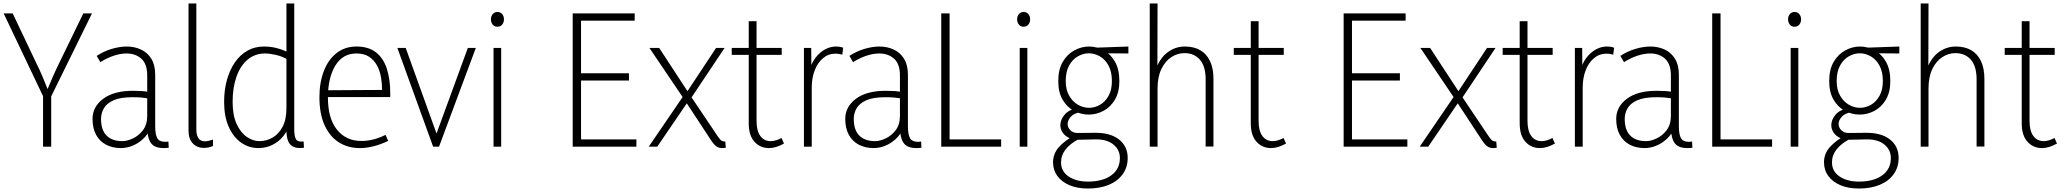

<svg xmlns="http://www.w3.org/2000/svg" viewBox="-20 -845 11887 1106"><path d="M228 0V-291L1 -768H53L185 -490Q208 -444 225.5 -402.5Q243 -361 259 -320H249Q267 -364 284.5 -403.5Q302 -443 324 -488L460 -768H510L275 -290V0Z M828 -115 849 -109Q832 -70 803.5 -44Q775 -18 742 -5Q709 8 677 8Q628 8 591 -11.5Q554 -31 533.5 -68.5Q513 -106 513 -160Q513 -230 574.5 -276Q636 -322 746 -322Q775 -322 797.5 -320.5Q820 -319 843 -314V-277Q818 -281 795.5 -283Q773 -285 744 -285Q674 -285 634.5 -267.5Q595 -250 578.5 -221.5Q562 -193 562 -160Q562 -96 594 -64Q626 -32 685 -32Q712 -32 745.5 -47.5Q779 -63 803.5 -95Q828 -127 828 -178V-411Q828 -476 794.5 -506.5Q761 -537 709 -537Q674 -537 635 -524Q596 -511 558 -487L537 -523Q578 -550 624 -563.5Q670 -577 710 -577Q755 -577 792.5 -559.5Q830 -542 852 -506Q874 -470 874 -414V-117Q874 -72 885.5 -50Q897 -28 932 -28Q937 -28 941 -28.5Q945 -29 950 -30L952 6Q945 7 937.5 7.5Q930 8 923 8Q869 8 848.5 -22.5Q828 -53 828 -115Z M1066 -93V-825H1111V-99Q1111 -66 1123.5 -48.5Q1136 -31 1160 -31Q1170 -31 1181 -33.5Q1192 -36 1207 -41V-4Q1195 1 1182 4Q1169 7 1154 7Q1116 7 1091 -18.5Q1066 -44 1066 -93Z M1675 -825V-101Q1675 -58 1685.5 -42Q1696 -26 1729 -30L1731 6Q1694 11 1671.5 1Q1649 -9 1639.5 -33Q1630 -57 1630 -96V-146H1655Q1630 -67 1580 -29.5Q1530 8 1468 8Q1414 8 1369 -23.5Q1324 -55 1297.5 -114.5Q1271 -174 1271 -258Q1271 -327 1287.5 -385.5Q1304 -444 1334 -487Q1364 -530 1406 -553.5Q1448 -577 1500 -577Q1550 -577 1593 -562.5Q1636 -548 1666 -530L1632 -505Q1603 -521 1568 -529Q1533 -537 1507 -537Q1449 -537 1407 -502Q1365 -467 1342.5 -404Q1320 -341 1320 -258Q1320 -181 1343 -131Q1366 -81 1401.5 -56.5Q1437 -32 1475 -32Q1514 -32 1549.5 -52Q1585 -72 1607.5 -114Q1630 -156 1630 -223V-825Z M2053 8Q1983 8 1930.5 -26Q1878 -60 1849 -125.5Q1820 -191 1820 -285Q1820 -370 1845.5 -436Q1871 -502 1919 -539.5Q1967 -577 2033 -577Q2104 -577 2147 -542.5Q2190 -508 2209 -447Q2228 -386 2228 -308V-286H1846V-325L2181 -327Q2181 -364 2174.5 -401Q2168 -438 2151 -469Q2134 -500 2105.5 -518.5Q2077 -537 2033 -537Q1954 -537 1911.5 -467Q1869 -397 1869 -283Q1869 -162 1921.5 -97.5Q1974 -33 2061 -33Q2096 -33 2130 -41.5Q2164 -50 2201 -68L2216 -33Q2173 -13 2132 -2.5Q2091 8 2053 8Z M2675 -569H2721L2509 0H2475L2269 -569H2317L2501 -58H2488Z M2823 0V-569H2867V0ZM2845 -691Q2828 -691 2818 -703.5Q2808 -716 2808 -734Q2808 -751 2818 -763.5Q2828 -776 2845 -776Q2863 -776 2873 -763.5Q2883 -751 2883 -734Q2883 -716 2873 -703.5Q2863 -691 2845 -691Z M3312 -42H3646V0H3279V-768H3636V-726H3312L3327 -740V-411L3312 -423H3603V-381H3312L3327 -394V-28Z M4161 6Q4155 7 4149.5 7.5Q4144 8 4139 8Q4121 8 4106.5 -2Q4092 -12 4074 -40L3921 -273L3721 -569H3777L3953 -300L4115 -59Q4128 -40 4136 -35Q4144 -30 4154 -30Q4155 -30 4156 -30Q4157 -30 4158 -30ZM3717 0 3919 -296 3931 -306 4105 -569H4154L3957 -274L3946 -264L3766 0Z M4410 8Q4359 8 4326 -28.5Q4293 -65 4293 -135V-723H4338V-149Q4338 -91 4360 -61.5Q4382 -32 4419 -32Q4434 -32 4449 -36.5Q4464 -41 4482 -50L4496 -18Q4472 -5 4451 1.5Q4430 8 4410 8ZM4195 -529V-569H4483V-529Z M4611 0V-569H4653L4654 -423H4639Q4654 -494 4698.5 -535.5Q4743 -577 4797 -577Q4807 -577 4817 -575.5Q4827 -574 4837 -570L4832 -530Q4811 -536 4793 -536Q4752 -536 4721 -510Q4690 -484 4673 -440Q4656 -396 4656 -340V0Z M5164 -115 5185 -109Q5168 -70 5139.5 -44Q5111 -18 5078 -5Q5045 8 5013 8Q4964 8 4927 -11.5Q4890 -31 4869.5 -68.5Q4849 -106 4849 -160Q4849 -230 4910.5 -276Q4972 -322 5082 -322Q5111 -322 5133.5 -320.5Q5156 -319 5179 -314V-277Q5154 -281 5131.5 -283Q5109 -285 5080 -285Q5010 -285 4970.5 -267.5Q4931 -250 4914.5 -221.5Q4898 -193 4898 -160Q4898 -96 4930 -64Q4962 -32 5021 -32Q5048 -32 5081.5 -47.5Q5115 -63 5139.5 -95Q5164 -127 5164 -178V-411Q5164 -476 5130.5 -506.5Q5097 -537 5045 -537Q5010 -537 4971 -524Q4932 -511 4894 -487L4873 -523Q4914 -550 4960 -563.5Q5006 -577 5046 -577Q5091 -577 5128.5 -559.5Q5166 -542 5188 -506Q5210 -470 5210 -414V-117Q5210 -72 5221.5 -50Q5233 -28 5268 -28Q5273 -28 5277 -28.5Q5281 -29 5286 -30L5288 6Q5281 7 5273.5 7.5Q5266 8 5259 8Q5205 8 5184.5 -22.5Q5164 -53 5164 -115Z M5435 -42H5747V0H5402V-768H5450V-28Z M5854 0V-569H5898V0ZM5876 -691Q5859 -691 5849 -703.5Q5839 -716 5839 -734Q5839 -751 5849 -763.5Q5859 -776 5876 -776Q5894 -776 5904 -763.5Q5914 -751 5914 -734Q5914 -716 5904 -703.5Q5894 -691 5876 -691Z M6385 -378Q6385 -432 6365.5 -467.5Q6346 -503 6315.5 -520.5Q6285 -538 6252 -538Q6220 -538 6189 -520.5Q6158 -503 6138.5 -467.5Q6119 -432 6119 -378Q6119 -328 6139 -293.5Q6159 -259 6189.5 -241.5Q6220 -224 6253 -224Q6286 -224 6316 -241Q6346 -258 6365.5 -292.5Q6385 -327 6385 -378ZM6428 -378Q6428 -314 6402.5 -271Q6377 -228 6336.5 -206.5Q6296 -185 6252 -185Q6207 -185 6167 -206Q6127 -227 6101.5 -270Q6076 -313 6076 -378Q6076 -445 6102 -489Q6128 -533 6169 -555Q6210 -577 6253 -577Q6298 -577 6338 -555Q6378 -533 6403 -489Q6428 -445 6428 -378ZM6480 -577V-537L6343 -538L6252 -569ZM6174 -68 6194 -44Q6145 -18 6118.5 15.5Q6092 49 6092 90Q6092 142 6135.5 171.5Q6179 201 6247 201Q6332 201 6381.5 165Q6431 129 6431 65Q6431 17 6392.5 -13.5Q6354 -44 6287 -42L6197 -40Q6162 -39 6137.5 -51Q6113 -63 6100.5 -82.5Q6088 -102 6088 -124Q6088 -154 6111 -182.5Q6134 -211 6181 -222L6199 -198Q6164 -191 6147 -171Q6130 -151 6130 -131Q6130 -111 6145.5 -95Q6161 -79 6187 -79L6287 -80Q6376 -81 6426 -41.5Q6476 -2 6476 65Q6476 118 6447.5 158Q6419 198 6367.5 219.5Q6316 241 6247 241Q6186 241 6141 222Q6096 203 6071 169Q6046 135 6046 90Q6046 40 6080 2Q6114 -36 6174 -68Z M6925 -1V-388Q6925 -463 6892 -501Q6859 -539 6803 -539Q6763 -539 6727.5 -516Q6692 -493 6670 -447.5Q6648 -402 6648 -335V0H6603V-825H6648L6647 -423H6631Q6653 -501 6700 -539Q6747 -577 6805 -577Q6858 -577 6894.5 -555.5Q6931 -534 6950.5 -492.5Q6970 -451 6970 -391V-1Z M7302 8Q7251 8 7218 -28.5Q7185 -65 7185 -135V-723H7230V-149Q7230 -91 7252 -61.5Q7274 -32 7311 -32Q7326 -32 7341 -36.5Q7356 -41 7374 -50L7388 -18Q7364 -5 7343 1.5Q7322 8 7302 8ZM7087 -529V-569H7375V-529Z M7753 -42H8087V0H7720V-768H8077V-726H7753L7768 -740V-411L7753 -423H8044V-381H7753L7768 -394V-28Z M8602 6Q8596 7 8590.5 7.5Q8585 8 8580 8Q8562 8 8547.5 -2Q8533 -12 8515 -40L8362 -273L8162 -569H8218L8394 -300L8556 -59Q8569 -40 8577 -35Q8585 -30 8595 -30Q8596 -30 8597 -30Q8598 -30 8599 -30ZM8158 0 8360 -296 8372 -306 8546 -569H8595L8398 -274L8387 -264L8207 0Z M8851 8Q8800 8 8767 -28.5Q8734 -65 8734 -135V-723H8779V-149Q8779 -91 8801 -61.5Q8823 -32 8860 -32Q8875 -32 8890 -36.5Q8905 -41 8923 -50L8937 -18Q8913 -5 8892 1.5Q8871 8 8851 8ZM8636 -529V-569H8924V-529Z M9052 0V-569H9094L9095 -423H9080Q9095 -494 9139.5 -535.5Q9184 -577 9238 -577Q9248 -577 9258 -575.5Q9268 -574 9278 -570L9273 -530Q9252 -536 9234 -536Q9193 -536 9162 -510Q9131 -484 9114 -440Q9097 -396 9097 -340V0Z M9605 -115 9626 -109Q9609 -70 9580.5 -44Q9552 -18 9519 -5Q9486 8 9454 8Q9405 8 9368 -11.5Q9331 -31 9310.5 -68.5Q9290 -106 9290 -160Q9290 -230 9351.5 -276Q9413 -322 9523 -322Q9552 -322 9574.5 -320.5Q9597 -319 9620 -314V-277Q9595 -281 9572.5 -283Q9550 -285 9521 -285Q9451 -285 9411.5 -267.5Q9372 -250 9355.5 -221.5Q9339 -193 9339 -160Q9339 -96 9371 -64Q9403 -32 9462 -32Q9489 -32 9522.5 -47.5Q9556 -63 9580.5 -95Q9605 -127 9605 -178V-411Q9605 -476 9571.5 -506.5Q9538 -537 9486 -537Q9451 -537 9412 -524Q9373 -511 9335 -487L9314 -523Q9355 -550 9401 -563.5Q9447 -577 9487 -577Q9532 -577 9569.5 -559.5Q9607 -542 9629 -506Q9651 -470 9651 -414V-117Q9651 -72 9662.5 -50Q9674 -28 9709 -28Q9714 -28 9718 -28.5Q9722 -29 9727 -30L9729 6Q9722 7 9714.5 7.5Q9707 8 9700 8Q9646 8 9625.5 -22.5Q9605 -53 9605 -115Z M9876 -42H10188V0H9843V-768H9891V-28Z M10295 0V-569H10339V0ZM10317 -691Q10300 -691 10290 -703.5Q10280 -716 10280 -734Q10280 -751 10290 -763.5Q10300 -776 10317 -776Q10335 -776 10345 -763.5Q10355 -751 10355 -734Q10355 -716 10345 -703.5Q10335 -691 10317 -691Z M10826 -378Q10826 -432 10806.5 -467.5Q10787 -503 10756.5 -520.5Q10726 -538 10693 -538Q10661 -538 10630 -520.5Q10599 -503 10579.5 -467.5Q10560 -432 10560 -378Q10560 -328 10580 -293.5Q10600 -259 10630.5 -241.5Q10661 -224 10694 -224Q10727 -224 10757 -241Q10787 -258 10806.5 -292.5Q10826 -327 10826 -378ZM10869 -378Q10869 -314 10843.5 -271Q10818 -228 10777.5 -206.5Q10737 -185 10693 -185Q10648 -185 10608 -206Q10568 -227 10542.5 -270Q10517 -313 10517 -378Q10517 -445 10543 -489Q10569 -533 10610 -555Q10651 -577 10694 -577Q10739 -577 10779 -555Q10819 -533 10844 -489Q10869 -445 10869 -378ZM10921 -577V-537L10784 -538L10693 -569ZM10615 -68 10635 -44Q10586 -18 10559.5 15.5Q10533 49 10533 90Q10533 142 10576.5 171.5Q10620 201 10688 201Q10773 201 10822.5 165Q10872 129 10872 65Q10872 17 10833.5 -13.5Q10795 -44 10728 -42L10638 -40Q10603 -39 10578.5 -51Q10554 -63 10541.5 -82.5Q10529 -102 10529 -124Q10529 -154 10552 -182.5Q10575 -211 10622 -222L10640 -198Q10605 -191 10588 -171Q10571 -151 10571 -131Q10571 -111 10586.5 -95Q10602 -79 10628 -79L10728 -80Q10817 -81 10867 -41.5Q10917 -2 10917 65Q10917 118 10888.5 158Q10860 198 10808.5 219.5Q10757 241 10688 241Q10627 241 10582 222Q10537 203 10512 169Q10487 135 10487 90Q10487 40 10521 2Q10555 -36 10615 -68Z M11366 -1V-388Q11366 -463 11333 -501Q11300 -539 11244 -539Q11204 -539 11168.5 -516Q11133 -493 11111 -447.5Q11089 -402 11089 -335V0H11044V-825H11089L11088 -423H11072Q11094 -501 11141 -539Q11188 -577 11246 -577Q11299 -577 11335.5 -555.5Q11372 -534 11391.5 -492.5Q11411 -451 11411 -391V-1Z M11743 8Q11692 8 11659 -28.5Q11626 -65 11626 -135V-723H11671V-149Q11671 -91 11693 -61.5Q11715 -32 11752 -32Q11767 -32 11782 -36.5Q11797 -41 11815 -50L11829 -18Q11805 -5 11784 1.5Q11763 8 11743 8ZM11528 -529V-569H11816V-529Z"/></svg>

Font: Yaldevi ExtraLight ExtraLight
Style: Regular
Weight: 250
Version: Version 1.100